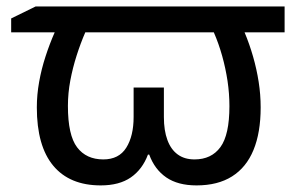

<svg xmlns="http://www.w3.org/2000/svg" viewBox="-20 -558 921 588"><path d="M851.6 -538.1V-459H729Q744.1 -422.9 755.1 -384.5Q766.1 -346.2 772.2 -307.1Q778.3 -268.1 778.3 -229Q778.3 -151.9 756.3 -98.6Q734.4 -45.4 690.7 -17.8Q647 9.8 582 9.8Q524.9 9.8 489.3 -14.6Q453.6 -39.1 437 -84.5H433.1Q416 -39.1 380.6 -14.6Q345.2 9.8 288.6 9.8Q193.4 9.8 143.1 -50.5Q92.8 -110.8 92.8 -229Q92.8 -268.1 99.9 -307.4Q106.9 -346.7 119.4 -385Q131.8 -423.3 147.5 -459H14.2V-501.5L88.9 -538.1ZM634.8 -459H241.2Q226.6 -425.3 214.6 -387.7Q202.6 -350.1 195.3 -311.3Q188 -272.5 188 -233.4Q188 -144 216.1 -106.9Q244.1 -69.8 296.4 -69.8Q344.2 -69.8 366.7 -105.7Q389.2 -141.6 389.2 -199.7V-290H481.9V-199.7Q481.9 -158.2 492.7 -129.2Q503.4 -100.1 524.2 -85Q544.9 -69.8 575.7 -69.8Q627.4 -69.8 655 -107.4Q682.6 -145 682.6 -232.9Q682.6 -271.5 676.8 -310.3Q670.9 -349.1 660.4 -386.7Q649.9 -424.3 634.8 -459Z"/></svg>

Font: Open Sans Medium
Style: Regular
Weight: 500
Designer: Monotype Design Team
Foundry: Monotype Imaging Inc.
Version: Version 3.000